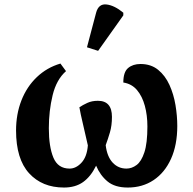

<svg xmlns="http://www.w3.org/2000/svg" viewBox="-20 -831 867 861"><path d="M267 10Q169 10 110.5 -54Q52 -118 52 -246Q52 -319 76 -380.5Q100 -442 145 -485Q190 -528 251 -546L276 -512Q233 -474 216 -404Q199 -334 199 -256Q199 -173 219.5 -124Q240 -75 292 -75Q321 -75 345.5 -101.5Q370 -128 374 -179Q362 -233 351.5 -277Q341 -321 336 -350Q351 -360 371.5 -369.5Q392 -379 419 -379Q482 -379 482 -307Q482 -268 473 -237.5Q464 -207 454 -180Q460 -129 485 -102Q510 -75 547 -75Q571 -75 592.5 -91Q614 -107 627.5 -148Q641 -189 641 -264Q641 -314 629.5 -356.5Q618 -399 594.5 -427Q571 -455 533 -461Q533 -508 554.5 -526Q576 -544 610 -544Q657 -544 689 -518Q721 -492 740 -450Q759 -408 767 -359.5Q775 -311 775 -266Q775 -181 747 -119Q719 -57 669 -23.5Q619 10 553 10Q495 10 462 -17.5Q429 -45 411 -88Q387 -39 352.5 -14.5Q318 10 267 10ZM420 -603 370 -619 411 -774Q422 -815 457.5 -811Q493 -807 533 -774V-762Z"/></svg>

Font: NotoSerif-Bold
Style: Regular
Weight: 700
Designer: Monotype Design Team
Foundry: Monotype Imaging Inc.
Version: Version 2.007; ttfautohint (v1.8) -l 8 -r 50 -G 200 -x 14 -D